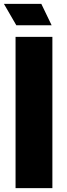

<svg xmlns="http://www.w3.org/2000/svg" viewBox="-25 -970 345 990"><path d="M245.1 -779.8V0H55.2V-779.8ZM-4.9 -950.2H188L241.2 -839.8H59.1Z"/></svg>

Font: Cooper Hewitt
Style: Heavy
Weight: 713
Designer: Village Type and Design LLC
Foundry: Cooper Hewitt Smithsonian Design Museum
Version: 1.000